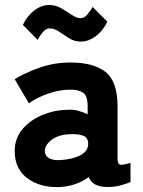

<svg xmlns="http://www.w3.org/2000/svg" viewBox="-20 -745 574 771"><path d="M223 6Q144 10 91.5 -28Q39 -66 39 -138Q39 -189 69.5 -225.5Q100 -262 148.5 -282.5Q197 -303 249 -304Q272 -306 293 -300.5Q314 -295 332 -286V-318Q332 -360 314 -372.5Q296 -385 263 -385Q220 -385 174.5 -369.5Q129 -354 96 -330L39 -427Q81 -453 139.5 -473.5Q198 -494 263 -494Q356 -494 404 -456Q452 -418 452 -318V-108Q452 -87 461.5 -84Q471 -81 504 -91V-14Q488 -7 464 -0.5Q440 6 411 6Q352 6 336 -34Q290 1 223 6ZM220 -102Q273 -105 304.5 -122.5Q336 -140 334 -171Q333 -194 311.5 -201Q290 -208 259 -206Q213 -204 186 -182.5Q159 -161 160 -137Q161 -120 175.5 -110.5Q190 -101 220 -102ZM131 -585 72 -645Q88 -680 117 -702.5Q146 -725 178 -725Q203 -725 225.5 -712Q248 -699 268 -685.5Q288 -672 304 -672Q318 -672 330 -686Q342 -700 352 -717L411 -658Q395 -623 365.5 -600.5Q336 -578 304 -578Q279 -578 257.5 -591.5Q236 -605 217 -618Q198 -631 179 -631Q165 -631 152.5 -616.5Q140 -602 131 -585Z"/></svg>

Font: Zen Kaku Gothic Antique Black
Style: Regular
Weight: 900
Designer: Yoshimichi Ohira
Foundry: Positype
Version: Version 1.001